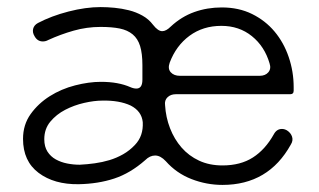

<svg xmlns="http://www.w3.org/2000/svg" viewBox="-20 -511 901 542"><path d="M202 9Q133 10 89 -23Q45 -56 45 -119Q45 -159 66.5 -189Q88 -219 120.5 -239.5Q153 -260 192 -270Q231 -280 265 -280Q314 -280 348 -265Q357 -261 365 -261Q382 -261 382 -286V-327Q382 -360 375.5 -381Q369 -402 354.5 -414Q340 -426 318 -430.5Q296 -435 264 -435Q225 -435 188 -424.5Q151 -414 116 -398Q109 -394 101 -394Q86 -394 78 -408Q71 -419 73.5 -429.5Q76 -440 87 -446Q125 -466 173.5 -478.5Q222 -491 264 -491Q283 -491 303.5 -489Q324 -487 344 -482Q364 -477 382 -467Q400 -457 412 -441Q426 -423 438 -423Q449 -423 462 -436Q492 -464 528.5 -477Q565 -490 606 -490Q654 -490 691.5 -471.5Q729 -453 755 -422Q781 -391 795 -350Q809 -309 809 -265V-255Q809 -245 799 -245H476Q462 -245 453 -236.5Q444 -228 446 -214Q448 -180 460 -149Q472 -118 492.5 -94.5Q513 -71 542 -57.5Q571 -44 608 -44Q659 -44 694 -66.5Q729 -89 753 -132Q761 -147 776 -147Q783 -147 790 -143Q801 -136 804.5 -125Q808 -114 801 -103Q738 11 608 11Q563 11 520.5 -5.5Q478 -22 448 -56Q433 -72 418 -72Q403 -72 390 -59Q348 -22 302.5 -7Q257 8 202 9ZM488 -297H713Q729 -297 737.5 -307Q746 -317 741 -332Q727 -380 691 -409Q655 -438 605 -438Q553 -438 515 -410Q477 -382 459 -334Q453 -317 462 -307Q471 -297 488 -297ZM205 -46Q226 -47 247.5 -50Q269 -53 289 -59Q309 -65 327.5 -75.5Q346 -86 361 -102Q385 -127 383 -166Q380 -197 349 -213Q317 -228 269 -227Q246 -227 217.5 -220.5Q189 -214 164 -201Q139 -188 122 -167.5Q105 -147 105 -118Q105 -97 114 -83Q123 -69 137.5 -61Q152 -53 169.5 -49.5Q187 -46 205 -46Z"/></svg>

Font: Higure Gothic
Style: Regular
Weight: 400
Designer: Yoshimichi Ohira
Foundry: Positype
Version: Version 1.000